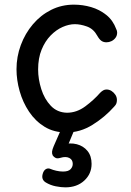

<svg xmlns="http://www.w3.org/2000/svg" viewBox="-20 -566 562 826"><path d="M266 4Q212 4 172 -20.5Q132 -45 105 -85.5Q78 -126 64.5 -174Q51 -222 51 -268Q51 -322 69.5 -372Q88 -422 121.5 -461.5Q155 -501 200 -523.5Q245 -546 298 -546Q336 -546 372 -535.5Q408 -525 437 -502Q466 -479 480 -441Q482 -437 483 -433.5Q484 -430 484 -426Q484 -413 477 -403.5Q470 -394 459.5 -389Q449 -384 438 -384Q425 -384 416 -390.5Q407 -397 398 -413Q382 -442 354 -452Q326 -462 302 -462Q277 -462 249.5 -450Q222 -438 198 -413.5Q174 -389 159 -352.5Q144 -316 144 -267Q144 -226 157.5 -183Q171 -140 198.5 -111Q226 -82 268 -81Q310 -81 347 -108.5Q384 -136 411 -167Q418 -174 424.5 -177.5Q431 -181 438 -181Q450 -181 460 -174.5Q470 -168 476.5 -158Q483 -148 483 -136Q483 -129 481 -122Q479 -115 471 -107Q431 -62 378 -29Q325 4 266 4ZM261 240Q243 240 220 235.5Q197 231 177 219Q167 213 163.5 203.5Q160 194 164 181Q168 167 177.5 161.5Q187 156 198 161Q207 165 222 168.5Q237 172 251 172Q274 172 283.5 162Q293 152 293 139Q293 121 278 113.5Q263 106 240 113Q227 117 219.5 113.5Q212 110 207 103Q203 95 204 86Q205 77 211 63L243 -10H301L269 67L247 56Q282 47 310.5 54.5Q339 62 356.5 83.5Q374 105 374 139Q374 182 342.5 211Q311 240 261 240Z"/></svg>

Font: Playpen Sans
Style: Regular
Weight: 400
Designer: Laura Meseguer, Veronika Burian, José Scaglione, Kostas Bartsokas, Vera Evstafieva, Tom Grace, Yorlmar Campos
Foundry: TypeTogether
Version: Version 2.000